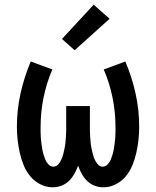

<svg xmlns="http://www.w3.org/2000/svg" viewBox="-20 -790 665 818"><path d="M205 8Q177 8 151.5 -5Q126 -18 108.5 -39.5Q91 -61 80.5 -87Q70 -113 64 -140Q58 -167 55 -194.5Q52 -222 52 -250Q52 -322 67.5 -392Q83 -462 111 -528L203 -494Q178 -436 165.5 -374Q153 -312 153 -250Q153 -238 153 -226Q153 -214 154 -202Q155 -190 156.5 -178.5Q158 -167 160 -155Q162 -143 165.5 -131.5Q169 -120 173.5 -109Q178 -98 187 -89Q196 -80 207 -80Q207 -80 207 -80Q207 -80 207 -80Q220 -80 228.5 -90Q237 -100 242 -111.5Q247 -123 250 -135.5Q253 -148 255.5 -160Q258 -172 259 -184.5Q260 -197 261 -209.5Q262 -222 262 -234.5Q262 -247 262 -260V-338H363V-260Q363 -247 363 -234.5Q363 -222 364 -209.5Q365 -197 366 -184.5Q367 -172 369.5 -160Q372 -148 375 -135.5Q378 -123 383 -111.5Q388 -100 396.5 -90Q405 -80 418 -80Q418 -80 418 -80Q418 -80 418 -80Q429 -80 438 -89Q447 -98 451.5 -109Q456 -120 459.5 -131.5Q463 -143 465 -155Q467 -167 468.5 -178.5Q470 -190 471 -202Q472 -214 472 -226Q472 -238 472 -250Q472 -312 459.5 -374Q447 -436 422 -494L514 -528Q542 -462 557.5 -392Q573 -322 573 -250Q573 -222 570 -194.5Q567 -167 561 -140Q555 -113 544.5 -87Q534 -61 516.5 -39.5Q499 -18 473.5 -5Q448 8 420 8Q401 8 383 1Q365 -6 351.5 -19Q338 -32 328.5 -49Q319 -66 313 -84Q306 -66 296.5 -49Q287 -32 273.5 -19Q260 -6 242 1Q224 8 205 8ZM298 -576 244 -624 379 -770 447 -710Z"/></svg>

Font: Zed Sans Semibold
Style: Regular
Weight: 600
Designer: Belleve Invis
Foundry: Belleve Invis
Version: Version 1.0.0; ttfautohint (v1.8.4)